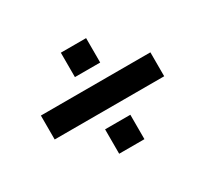

<svg xmlns="http://www.w3.org/2000/svg" viewBox="-95 -704 723 678"><g transform="rotate(-30 267.0 -365.0)"><path d="M44 -316.5V-414H490.5V-316.5ZM216 -471.5V-571H319V-471.5ZM216 -159V-258.5H319V-159Z"/></g></svg>

Font: Big Shoulders
Style: Bold
Weight: 700
Designer: Patric King
Foundry: XO Type Co
Version: Version 2.002